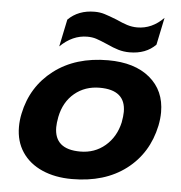

<svg xmlns="http://www.w3.org/2000/svg" viewBox="-51 -742 759 806"><g transform="rotate(5 328.0 -339.0)"><path d="M204 -650Q247 -693 316 -693Q338 -693 357.5 -687Q377 -681 410 -668Q436 -656 456.5 -649.5Q477 -643 499 -643Q561 -643 610 -693L586 -578Q545 -536 476 -536Q451 -536 429 -542.5Q407 -549 379 -562Q349 -575 332 -580.5Q315 -586 294 -586Q232 -586 180 -535ZM41 -184Q41 -212 47 -240Q71 -356 162 -425.5Q253 -495 390 -495Q502 -495 566 -441.5Q630 -388 630 -297Q630 -270 624 -240Q599 -122 509 -53.5Q419 15 281 15Q210 15 155.5 -9Q101 -33 71 -78Q41 -123 41 -184ZM469 -240Q474 -267 474 -285Q474 -377 365 -377Q303 -377 259 -340.5Q215 -304 202 -240Q197 -213 197 -196Q197 -103 306 -103Q367 -103 411 -140.5Q455 -178 469 -240Z"/></g></svg>

Font: Prompt Semibold
Style: Italic
Weight: 600
Italic angle: -12°
Designer: Katatrad Team
Foundry: CadsonDemak
Version: Version 1.000